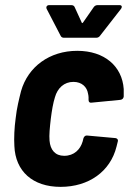

<svg xmlns="http://www.w3.org/2000/svg" viewBox="-20 -720 502 748"><path d="M162 -685 216 -581C218 -576 223 -573 228 -573H356C361 -573 367 -576 370 -581L451 -685C457 -693 455 -700 446 -700H360C355 -700 349 -698 345 -692L304 -633C301 -629 299 -629 298 -633L271 -692C269 -698 263 -700 258 -700H171C163 -700 158 -693 162 -685ZM216 8C326 8 410 -52 434 -149L439 -169C441 -177 436 -181 430 -182L319 -192C313 -193 307 -188 305 -181L302 -169C293 -138 269 -113 230 -113C195 -113 176 -136 173 -172C171 -194 174 -223 178 -258C182 -290 187 -319 194 -341C204 -377 230 -401 266 -401C299 -401 319 -381 323 -355C324 -350 325 -346 325 -341C325 -338 325 -334 325 -331C325 -323 329 -319 336 -320L449 -331C456 -332 461 -336 462 -344C462 -354 462 -364 462 -373C456 -462 387 -522 281 -522C173 -522 89 -460 62 -365C55 -337 45 -298 41 -259C36 -223 34 -182 36 -151C40 -53 107 8 216 8Z"/></svg>

Font: Barlow Semi Condensed
Style: Bold Italic
Weight: 700
Width: 4
Italic angle: -7°
Designer: Jeremy Tribby
Foundry: Tribby Type
Version: Version 1.422;hotconv 1.0.109;makeotfexe 2.5.65596